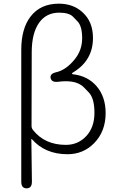

<svg xmlns="http://www.w3.org/2000/svg" viewBox="-20 -828 648 1047"><path d="M125 199Q96 199 96 163V-557Q96 -671 146 -737Q200 -808 301 -808Q379 -808 430 -761Q487 -710 487 -621Q487 -499 380 -434Q372 -429 372 -426.5Q372 -424 378 -423Q459 -414 507.5 -357Q556 -300 556 -211Q556 -111 493 -47Q434 13 348 13Q226 13 154 -69Q151 -73 151 -68L154 163Q154 199 125 199ZM339 -38Q406 -38 450.5 -86Q495 -134 495 -212.5Q495 -291 465 -323Q452 -336 440 -349Q407 -385 339 -385Q322 -385 305 -383L296 -382Q262 -378 256 -402Q251 -426 286 -434Q340 -446 387 -504Q428 -554 428 -619.5Q428 -685 403 -711Q391 -724 378 -737Q356 -759 303 -759Q233 -759 194 -705Q153 -648 153 -543L152 -141Q152 -129 160 -119Q224 -38 339 -38Z"/></svg>

Font: Resource Han Rounded KR Light
Style: Regular
Weight: 300
Designer: Cyano Hao (round all glyphs); Ryoko NISHIZUKA 西塚涼子 (kana, bopomofo & ideographs); Paul D. Hunt (Latin, Greek & Cyrillic)
Foundry: Cyano Hao
Version: 0.990